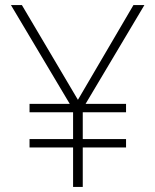

<svg xmlns="http://www.w3.org/2000/svg" viewBox="-20 -734 610 754"><path d="M286 -342 66 -714H23L254 -326H96V-293H267V-188H96V-155H267V0H305V-155H475V-188H305V-293H475V-326H316L547 -714H504Z"/></svg>

Font: Noto Sans Telugu ExtraLight
Style: Regular
Weight: 200
Designer: Jelle Bosma - Monotype Design Team
Foundry: Monotype Imaging Inc.
Version: Version 2.005